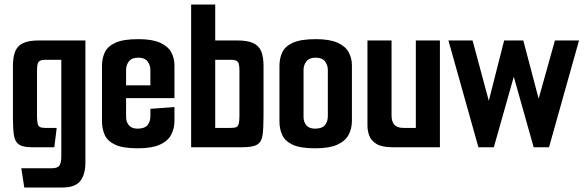

<svg xmlns="http://www.w3.org/2000/svg" viewBox="-20 -648 2570 845"><path d="M86.9 177.3 73.7 92.5H207.7Q233.1 92.5 241.4 80.8Q249.8 69.1 249.8 39.1V-384.9H180.1Q163.3 -384.9 155.2 -380Q147.2 -375.1 145 -364.6Q142.9 -354 142.9 -335.5V-137.4Q142.9 -114.3 145.9 -103.1Q148.9 -91.9 156.4 -88.5Q163.9 -85.1 178.4 -85.1H229.6L219 0H119.8Q80.5 0 63 -12.3Q45.5 -24.6 41.2 -53.3Q36.9 -81.9 36.9 -130.3V-357.9Q36.9 -396.9 46.9 -421.7Q56.8 -446.4 81.8 -458.2Q106.8 -470 151.8 -470H355.8V67.2Q355.8 120.1 333.3 148.7Q310.9 177.3 253 177.3Z M585.9 4.7Q520.4 4.7 486.6 -11.3Q452.8 -27.3 440.9 -54.3Q428.9 -81.3 428.9 -112.6V-358.4Q428.9 -390.7 441 -417.2Q453.2 -443.7 487.5 -459.7Q521.7 -475.7 589 -475.7Q649.3 -475.7 683.9 -460.3Q718.5 -445 733.1 -418.8Q747.8 -392.7 747.8 -359.8V-265.9L641.8 -259.2V-340.2Q641.8 -361.4 629.3 -377.8Q616.8 -394.2 588.3 -394.2Q560.2 -394.2 547.5 -378Q534.9 -361.8 534.9 -340.2V-133.4Q534.9 -111.6 547.2 -96.7Q559.5 -81.8 585.3 -81.8Q616.1 -81.8 629 -97.2Q641.8 -112.6 641.8 -136.5V-169L747.8 -177V-116.6Q747.8 -82 733 -54.4Q718.2 -26.7 682.9 -11Q647.6 4.7 585.9 4.7ZM441.5 -216.2V-272.5H747.8V-216.2Z M821.2 0V-628H927.2V-470H1023.9Q1069.6 -470 1094.7 -458.2Q1119.8 -446.4 1129.8 -421.7Q1139.8 -396.9 1139.8 -357.9V-138.9Q1139.8 -84.9 1135.8 -54.8Q1131.8 -24.6 1113 -12.3Q1094.2 0 1048 0ZM927.2 -85.1H996.3Q1012.1 -85.1 1019.8 -88.5Q1027.4 -91.9 1030.6 -103.1Q1033.8 -114.3 1033.8 -137.4V-335.5Q1033.8 -354 1031.6 -364.6Q1029.5 -375.1 1021.4 -380Q1013.4 -384.9 996.6 -384.9H927.2Z M1366.9 4.7Q1301.4 4.7 1267.6 -11.3Q1233.8 -27.3 1221.9 -54.3Q1209.9 -81.3 1209.9 -112.6V-358.4Q1209.9 -390.7 1222 -417.2Q1234.2 -443.7 1268.5 -459.7Q1302.7 -475.7 1370 -475.7Q1430.3 -475.7 1464.9 -460.3Q1499.5 -445 1514.1 -418.8Q1528.8 -392.7 1528.8 -359.8V-116.6Q1528.8 -82 1514 -54.4Q1499.2 -26.7 1463.9 -11Q1428.6 4.7 1366.9 4.7ZM1366.3 -81.8Q1397.1 -81.8 1410 -97.2Q1422.8 -112.6 1422.8 -136.5V-340.2Q1422.8 -361.4 1410.3 -377.8Q1397.8 -394.2 1369.3 -394.2Q1341.2 -394.2 1328.5 -378Q1315.9 -361.8 1315.9 -340.2V-133.4Q1315.9 -111.6 1328.2 -96.7Q1340.5 -81.8 1366.3 -81.8Z M1708 0Q1660.6 0 1636.9 -14.5Q1613.2 -29 1605.2 -50.9Q1597.2 -72.7 1597.2 -94.7V-470H1703.2V-140.7Q1703.2 -112.2 1715.7 -98.7Q1728.2 -85.1 1756 -85.1H1810.1V-470H1916.1V0Z M1953.5 -470H2059.8L2131.2 -204.4L2198.8 -470H2283L2350.6 -213.7L2422.3 -470H2528.3L2396.3 0H2328.7L2241.2 -310.3L2153.4 0H2085.5Z"/></svg>

Font: Smooch Sans Thin
Style: Regular
Weight: 100
Designer: Robert E. Leuschke
Foundry: Robert E. Leuschke
Version: Version 1.010